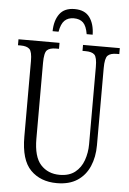

<svg xmlns="http://www.w3.org/2000/svg" viewBox="-60 -939 669 993"><g transform="rotate(5 274.5 -442.5)"><path d="M273 10Q188 10 136.5 -42Q85 -94 85 -215V-607Q85 -656 71 -669.5Q57 -683 25 -683H11V-714H224V-683H208Q176 -683 162 -669.5Q148 -656 148 -603V-210Q148 -116 185.5 -75Q223 -34 284 -34Q333 -34 363.5 -58Q394 -82 408 -121.5Q422 -161 422 -205V-606Q422 -656 408.5 -669.5Q395 -683 362 -683H346V-714H537V-683H524Q491 -683 477 -669Q463 -655 463 -604V-203Q463 -142 442 -93.5Q421 -45 379 -17.5Q337 10 273 10ZM183 -771Q184 -827 209 -861Q234 -895 287 -895Q340 -895 365 -861Q390 -827 391 -771H360Q353 -813 335.5 -830Q318 -847 287 -847Q257 -847 239 -829.5Q221 -812 214 -771Z"/></g></svg>

Font: Noto Serif ExtraCondensed Light
Style: Regular
Weight: 300
Width: 2
Designer: Monotype Design Team
Foundry: Monotype Imaging Inc.
Version: Version 2.014; ttfautohint (v1.8.4.7-5d5b)